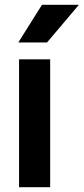

<svg xmlns="http://www.w3.org/2000/svg" viewBox="-20 -776 347 796"><path d="M188 0H59V-530H188ZM154 -756H307L175 -600H56Z"/></svg>

Font: Roundo SemiBold
Style: Regular
Weight: 600
Designer: Namrata Goyal (Gurmukhi), Shiva Nallaperumal (Latin)
Foundry: Indian Type Foundry
Version: Version 1.000;PS 1.0;hotconv 1.0.88;makeotf.lib2.5.647800